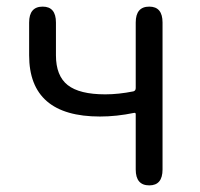

<svg xmlns="http://www.w3.org/2000/svg" viewBox="-20 -560 605 580"><path d="M431 0Q390 0 390 -48V-215Q390 -220 385 -219Q332 -208 282 -208Q68 -208 68 -393V-492Q68 -540 109 -540Q149 -540 149 -492V-393Q149 -331 184.5 -303Q220 -275 298 -275Q338 -275 383 -284Q390 -286 390 -294V-492Q390 -540 431 -540Q471 -540 471 -492V-48Q471 0 431 0Z"/></svg>

Font: Resource Han Rounded JP Normal
Style: Regular
Weight: 350
Designer: Cyano Hao (round all glyphs); Ryoko NISHIZUKA 西塚涼子 (kana, bopomofo & ideographs); Paul D. Hunt (Latin, Greek & Cyrillic)
Foundry: Cyano Hao
Version: 0.990